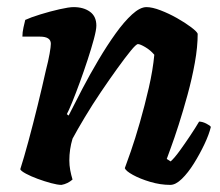

<svg xmlns="http://www.w3.org/2000/svg" viewBox="-20 -520 620 540"><path d="M153 0Q142 0 123.5 -5Q105 -10 86 -17Q67 -24 53 -31.5Q39 -39 37 -44Q47 -75 60 -123Q73 -171 86 -224Q99 -277 109 -322Q116 -349 119.5 -369Q123 -389 123 -397Q123 -417 92 -417H43Q43 -429 46 -442.5Q49 -456 51 -464Q66 -471 93.5 -479.5Q121 -488 147.5 -494Q174 -500 187 -500Q215 -500 233 -487Q251 -474 251 -448Q251 -436 244 -410Q237 -384 226.5 -352Q216 -320 204.5 -288.5Q193 -257 183 -232.5Q173 -208 168 -199L173 -195Q190 -229 211.5 -270Q233 -311 257 -351.5Q281 -392 305 -425.5Q329 -459 351.5 -479.5Q374 -500 392 -500Q408 -500 431.5 -491Q455 -482 478 -469Q501 -456 517.5 -443.5Q534 -431 536 -425Q536 -388 528 -343.5Q520 -299 507.5 -253.5Q495 -208 482.5 -169Q470 -130 460.5 -104.5Q451 -79 449 -73L460 -66Q471 -76 485.5 -96Q500 -116 515 -138.5Q530 -161 540 -178Q549 -178 560 -172.5Q571 -167 573 -163Q568 -142 555 -114.5Q542 -87 525.5 -60.5Q509 -34 491.5 -17Q474 0 459 0Q431 0 402.5 -8.5Q374 -17 354 -28Q334 -39 331 -47Q336 -60 348 -94.5Q360 -129 373.5 -176Q387 -223 398.5 -273Q410 -323 414 -366Q403 -379 388.5 -387.5Q374 -396 368 -396Q363 -396 347.5 -377Q332 -358 310 -327.5Q288 -297 264 -261.5Q240 -226 219 -191Q198 -156 184 -130Q175 -100 175 -69Q175 -55 177.5 -41.5Q180 -28 184 -15Q170 -3 153 0Z"/></svg>

Font: Texturina ExtraBold
Style: Italic
Weight: 800
Italic angle: -11°
Designer: Guillermo Torres Carreño
Foundry: Omnibus-Type
Version: Version 1.002; ttfautohint (v1.8.3)